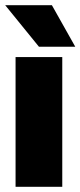

<svg xmlns="http://www.w3.org/2000/svg" viewBox="-25 -720 310 740"><path d="M35 0V-500H215V0ZM-5 -700H175L265 -540H125Z"/></svg>

Font: Epunda Sans Black
Style: Regular
Weight: 900
Designer: Simon Atzbach
Foundry: typofactur
Version: Version 2.204; ttfautohint (v1.8.4.7-5d5b)